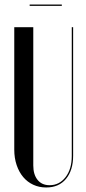

<svg xmlns="http://www.w3.org/2000/svg" viewBox="-20 -819 380 848"><path d="M127 -699V-88Q127 -48 146 -24.5Q165 -1 199 -1Q242 -1 269.5 -36.5Q297 -72 297 -130V-699H303V-131Q303 -67 271.5 -29Q240 9 184 9Q153 9 127 -3Q101 -15 82.5 -37Q64 -59 53.5 -90Q43 -121 43 -158V-699ZM253 -793H111V-799H253Z"/></svg>

Font: Moniqa SemBd Narrow Display
Style: Regular
Weight: 600
Width: 4
Designer: Rajesh Rajput
Foundry: Rajesh Rajput
Version: Version 1.000